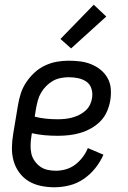

<svg xmlns="http://www.w3.org/2000/svg" viewBox="-20 -785 540 813"><path d="M210 8Q181 8 152.5 2Q124 -4 101 -18Q78 -32 61.5 -54.5Q45 -77 37.5 -104Q30 -131 30.5 -160.5Q31 -190 36 -219L56 -339Q60 -364 68 -389Q76 -414 91 -436.5Q106 -459 126 -477.5Q146 -496 170.5 -507.5Q195 -519 220 -523.5Q245 -528 270 -528Q295 -528 319.5 -525Q344 -522 366 -513Q388 -504 406 -489.5Q424 -475 435.5 -454.5Q447 -434 449 -409.5Q451 -385 447 -360Q443 -336 433 -313Q423 -290 405.5 -272Q388 -254 365.5 -241.5Q343 -229 319 -222Q295 -215 271 -212.5Q247 -210 224 -210Q196 -210 168.5 -212.5Q141 -215 115 -221L113 -208Q110 -190 109.5 -171.5Q109 -153 112.5 -136Q116 -119 126 -104.5Q136 -90 149.5 -80Q163 -70 180.5 -66Q198 -62 217 -62Q237 -62 258.5 -68Q280 -74 298 -87.5Q316 -101 330 -119.5Q344 -138 352 -158L418 -130Q405 -100 383.5 -73Q362 -46 334 -27Q306 -8 274 0Q242 8 210 8ZM224 -280Q239 -280 254.5 -281.5Q270 -283 285 -287Q300 -291 314.5 -298Q329 -305 341.5 -316Q354 -327 361 -341.5Q368 -356 370 -371Q373 -391 367 -410Q361 -429 345.5 -439.5Q330 -450 310.5 -454Q291 -458 271 -458Q254 -458 236.5 -454.5Q219 -451 204 -442.5Q189 -434 176 -421Q163 -408 154 -392.5Q145 -377 140.5 -360.5Q136 -344 133 -328L127 -291Q150 -285 174.5 -282.5Q199 -280 224 -280ZM281 -580 236 -620 377 -765 430 -715Z"/></svg>

Font: Iosevka
Style: Italic
Weight: 400
Italic angle: -9°
Monospace: yes
Designer: Belleve Invis
Foundry: Belleve Invis
Version: Version 32.5.0; ttfautohint (v1.8.4)